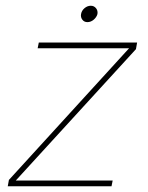

<svg xmlns="http://www.w3.org/2000/svg" viewBox="-20 -648 514 668"><path d="M453 -477 35 -20H372L368 0H7L11 -22L429 -480H111L115 -500H457ZM284 -571Q273 -571 266.5 -579.5Q260 -588 262 -599Q264 -611 274 -619.5Q284 -628 296 -628Q307 -628 314 -619.5Q321 -611 319 -599Q316 -588 306 -579.5Q296 -571 284 -571Z"/></svg>

Font: Albert Sans Thin
Style: Italic
Weight: 250
Italic angle: -11.25°
Designer: Andreas Rasmussen
Foundry: a.Foundry
Version: Version 1.025